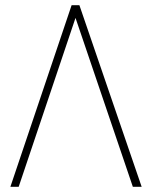

<svg xmlns="http://www.w3.org/2000/svg" viewBox="-20 -720 585 740"><path d="M271 -651 492 0H526L286 -700H256L20 0H52Z"/></svg>

Font: Advent Pro ExtraLight
Style: Regular
Weight: 250
Version: Version 3.000